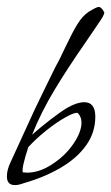

<svg xmlns="http://www.w3.org/2000/svg" viewBox="-23 -491 322 556"><path d="M20 45Q-3 45 -3 20Q-3 1 7 -20L78 -175Q86 -192 100 -220.5Q114 -249 134 -290Q136 -294 138.5 -299Q141 -304 144 -309Q150 -320 156 -333L168 -358Q187 -398 201.5 -421.5Q216 -445 234 -457Q257 -471 263 -471Q270 -471 278 -457Q278 -456 278.5 -456Q279 -456 279 -455Q279 -449 270 -435Q264 -426 253.5 -410.5Q243 -395 228 -373Q173 -294 134.5 -230Q96 -166 70 -101Q95 -123 123.5 -145Q152 -167 172 -179Q200 -195 221 -195Q253 -195 253 -153Q253 -107 226 -69.5Q199 -32 151.5 -4.5Q104 23 44 40Q31 45 20 45ZM55 9Q92 9 129 -16Q166 -40 189.5 -74.5Q213 -109 213 -136Q213 -153 202 -164Q193 -166 167 -151.5Q141 -137 111.5 -113.5Q82 -90 59 -65Q39 -4 43 8Z"/></svg>

Font: Allison
Style: Regular
Weight: 400
Designer: Robert E. Leuschke
Foundry: Robert E. Leuschke
Version: Version 1.010; ttfautohint (v1.8.3)